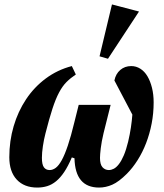

<svg xmlns="http://www.w3.org/2000/svg" viewBox="-20 -834 739 866"><path d="M479 -361 447 -233Q438 -195 434.5 -165.5Q431 -136 431 -122Q431 -92 442.5 -79.5Q454 -67 471 -67Q482 -67 493.5 -73Q505 -79 516.5 -94Q528 -109 538.5 -133.5Q549 -158 558 -195Q566 -229 570.5 -259.5Q575 -290 577 -317L496 -471Q502 -501 522.5 -518.5Q543 -536 572 -536Q594 -536 613 -524Q632 -512 645 -490Q658 -468 665.5 -438Q673 -408 673 -372Q673 -323 664 -276.5Q655 -230 639 -188.5Q623 -147 600.5 -111.5Q578 -76 552 -50Q516 -14 486.5 -1Q457 12 427 12Q319 12 316 -120L304 -124Q287 -84 269.5 -58Q252 -32 233 -16.5Q214 -1 193 5.5Q172 12 148 12Q89 12 55.5 -24Q22 -60 22 -125Q22 -198 41.5 -264.5Q61 -331 97.5 -386Q134 -441 186.5 -480Q239 -519 304 -536L322 -498Q298 -482 280 -464Q262 -446 246.5 -417Q231 -388 216.5 -343.5Q202 -299 185 -232Q178 -205 173.5 -175Q169 -145 169 -122Q169 -92 178 -79.5Q187 -67 204 -67Q218 -67 231.5 -77Q245 -87 258.5 -111.5Q272 -136 286 -177.5Q300 -219 315 -281L335 -361ZM485 -814 607 -782 467 -569 429 -580Z"/></svg>

Font: IBM Plex Serif
Style: Bold Italic
Weight: 700
Italic angle: -14°
Designer: Mike Abbink, Paul van der Laan, Pieter van Rosmalen
Foundry: Bold Monday
Version: Version 3.001